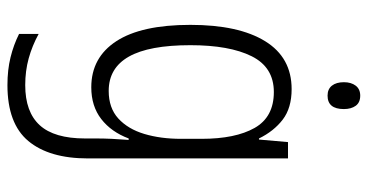

<svg xmlns="http://www.w3.org/2000/svg" viewBox="-262 -510 1012 529"><g transform="rotate(90 244.5 -245.0)"><path d="M225 -542Q277 -542 309 -517.5Q341 -493 361 -452H364L371 -532H416V19Q416 126 368 183.5Q320 241 214 241Q172 241 137.5 232.5Q103 224 73 209V155Q106 173 140.5 182.5Q175 192 214 192Q288 192 324.5 152Q361 112 361 27V-4Q361 -24 362 -46Q363 -68 365 -93H361Q343 -45 307.5 -17.5Q272 10 220 10Q138 10 93 -59Q48 -128 48 -263Q48 -396 93 -469Q138 -542 225 -542ZM233 -493Q165 -493 134.5 -432Q104 -371 104 -263Q104 -149 135.5 -93.5Q167 -38 230 -38Q277 -38 306 -64.5Q335 -91 348.5 -136Q362 -181 362 -237V-294Q362 -387 332 -440Q302 -493 233 -493ZM243 -731Q262 -731 271 -718.5Q280 -706 280 -686Q280 -641 243 -641Q225 -641 215.5 -653Q206 -665 206 -686Q206 -706 215.5 -718.5Q225 -731 243 -731Z"/></g></svg>

Font: Noto Sans Gurmukhi Condensed Light
Style: Regular
Weight: 300
Width: 3
Designer: Jelle Bosma - Monotype Design Team
Foundry: Monotype Imaging Inc.
Version: Version 2.004; ttfautohint (v1.8.4.7-5d5b)